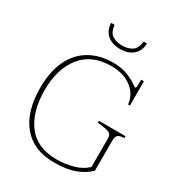

<svg xmlns="http://www.w3.org/2000/svg" viewBox="-214 -1049 1097 1191"><g transform="rotate(30 334.0 -453.5)"><path d="M229 -917H254Q260 -864 289 -846.5Q318 -829 358 -829Q398 -829 427 -846.5Q456 -864 462 -917H487Q483 -861 448.5 -832.5Q414 -804 358 -804Q302 -804 267.5 -832.5Q233 -861 229 -917ZM50 -350Q50 -465 88.5 -546Q127 -627 198.5 -668.5Q270 -710 367 -710Q428 -710 474.5 -690.5Q521 -671 549 -649Q557 -644 558 -644Q567 -644 567 -663V-705H587V-531H574Q567 -600 510.5 -643Q454 -686 367 -686Q227 -686 154 -594.5Q81 -503 81 -350Q81 -196 150 -105Q219 -14 361 -14Q416 -14 474.5 -29.5Q533 -45 571 -82V-288Q571 -317 546 -326Q521 -335 468 -339V-353H658V-339Q629 -339 615 -329Q601 -319 601 -288V-72Q564 -36 506 -13Q448 10 352 10Q209 10 129.5 -83.5Q50 -177 50 -350Z"/></g></svg>

Font: Taviraj Thin
Style: Regular
Weight: 250
Designer: Katatrad Team
Foundry: CadsonDemak
Version: Version 1.001